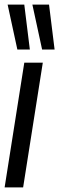

<svg xmlns="http://www.w3.org/2000/svg" viewBox="-28 -810 256 830"><path d="M72 0H-8L77 -539H157ZM47 -596 5 -790H77L101 -596ZM154 -596 112 -790H184L208 -596Z"/></svg>

Font: Georama Extra Condensed Medium
Style: Italic
Weight: 500
Width: 2
Italic angle: -9°
Designer: Jean-Baptiste Levee
Foundry: Production Type
Version: Version 1.000